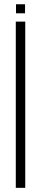

<svg xmlns="http://www.w3.org/2000/svg" viewBox="-20 -904 198 924"><path d="M56 0V-800H101.5V0ZM57 -840V-883.5H100.5V-840Z"/></svg>

Font: Big Shoulders Stencil Display Light
Style: Regular
Weight: 300
Designer: Patric King
Foundry: XO Type Co
Version: Version 1.000